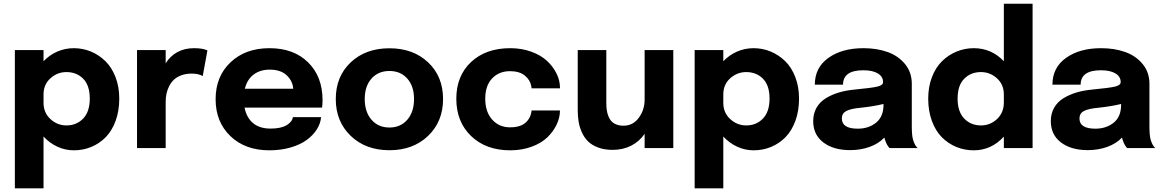

<svg xmlns="http://www.w3.org/2000/svg" viewBox="-20 -802 6299 1040"><path d="M60.5 218.3V-530.8H215.8V-470.2Q247.6 -503.9 290 -522.5Q332.5 -541 379.9 -541Q428.7 -541 472.7 -522.7Q516.6 -504.4 551 -470.7Q585.4 -437 605.7 -384.5Q626 -332 626 -268.1Q626 -201.2 606.2 -147.2Q586.4 -93.3 552.5 -58.8Q518.6 -24.4 474.4 -6.1Q430.2 12.2 379.9 12.2Q333 12.2 290.5 -7.6Q248 -27.3 215.8 -62.5V218.3ZM215.8 -245.1Q215.8 -191.4 253.2 -157Q290.5 -122.6 339.8 -122.6Q394.5 -122.6 430.4 -159.7Q466.3 -196.8 466.3 -268.1Q466.3 -339.4 430.7 -375.5Q395 -411.6 339.8 -411.6Q290.5 -411.6 253.2 -377.9Q215.8 -344.2 215.8 -290.5V-251Z M722.2 0V-530.8H877.4V-459Q900.9 -497.6 939.9 -519.3Q979 -541 1030.8 -541Q1079.1 -541 1103.5 -528.8L1078.1 -390.1Q1055.7 -403.3 1018.1 -403.3Q987.3 -403.3 962.6 -394.3Q938 -385.3 922.4 -370.6Q906.7 -356 896.5 -335.7Q886.2 -315.4 881.8 -294.4Q877.4 -273.4 877.4 -250.5V0Z M1719.2 -167.5Q1716.3 -132.8 1696 -101.1Q1675.8 -69.3 1641.4 -43.9Q1606.9 -18.6 1554.2 -3.2Q1501.5 12.2 1439 12.2Q1308.1 12.2 1228 -64.7Q1147.9 -141.6 1147.9 -264.6Q1147.9 -388.2 1228.8 -464.6Q1309.6 -541 1439.5 -541Q1571.3 -541 1649.2 -463.9Q1727.1 -386.7 1727.1 -259.8Q1727.1 -237.8 1724.6 -219.2H1304.7Q1315.4 -164.6 1350.8 -135Q1386.2 -105.5 1445.3 -105.5Q1502.9 -105.5 1533.2 -124.3Q1563.5 -143.1 1566.4 -167.5ZM1441.4 -424.8Q1388.7 -424.8 1353.5 -397.9Q1318.4 -371.1 1306.2 -321.3H1568.4Q1564.9 -364.7 1532.2 -394.8Q1499.5 -424.8 1441.4 -424.8Z M2298.8 -65.9Q2217.8 11.7 2089.4 11.7Q1960.9 11.7 1879.9 -65.9Q1798.8 -143.6 1798.8 -265.6Q1798.8 -387.7 1879.6 -464.1Q1960.4 -540.5 2089.4 -540.5Q2218.3 -540.5 2299.1 -464.1Q2379.9 -387.7 2379.9 -265.6Q2379.9 -143.6 2298.8 -65.9ZM2222.7 -265.6Q2222.7 -335 2186.3 -376.2Q2149.9 -417.5 2089.4 -417.5Q2028.8 -417.5 1992.2 -376.2Q1955.6 -335 1955.6 -265.6Q1955.6 -195.8 1992.2 -153.6Q2028.8 -111.3 2089.4 -111.3Q2149.9 -111.3 2186.3 -153.6Q2222.7 -195.8 2222.7 -265.6Z M2743.7 12.2Q2612.3 12.2 2532 -64.9Q2451.7 -142.1 2451.7 -267.1Q2451.7 -391.1 2531.7 -466.1Q2611.8 -541 2743.7 -541Q2806.2 -541 2858.6 -521.7Q2911.1 -502.4 2944.1 -471.2Q2977.1 -439.9 2995.1 -402.6Q3013.2 -365.2 3013.2 -327.6V-323.7H2859.4Q2859.4 -329.1 2857.9 -335Q2851.6 -369.6 2822.3 -393.1Q2793 -416.5 2742.7 -416.5Q2683.1 -416.5 2645.8 -377.4Q2608.4 -338.4 2608.4 -267.1Q2608.4 -195.8 2646 -154.1Q2683.6 -112.3 2742.7 -112.3Q2798.3 -112.3 2826.9 -137.7Q2855.5 -163.1 2859.4 -203.6H3013.2Q3013.2 -165.5 2995.4 -127.7Q2977.5 -89.8 2945.1 -58.3Q2912.6 -26.9 2859.9 -7.3Q2807.1 12.2 2743.7 12.2Z M3297.9 9.8Q3254.4 9.8 3220.7 -2.7Q3187 -15.1 3166.3 -35.2Q3145.5 -55.2 3132.6 -83.5Q3119.6 -111.8 3114.5 -140.9Q3109.4 -169.9 3109.4 -203.6V-530.8H3264.2V-244.6Q3264.2 -223.1 3266.6 -206.1Q3269 -189 3275.4 -172.6Q3281.7 -156.2 3292 -145.3Q3302.2 -134.3 3318.8 -127.7Q3335.4 -121.1 3357.4 -121.1Q3408.7 -121.1 3440.2 -164.1Q3471.7 -207 3471.7 -262.2V-530.8H3627V0H3471.7V-77.1Q3443.4 -35.6 3398.9 -12.9Q3354.5 9.8 3297.9 9.8Z M3742.7 218.3V-530.8H3897.9V-470.2Q3929.7 -503.9 3972.2 -522.5Q4014.6 -541 4062 -541Q4110.8 -541 4154.8 -522.7Q4198.7 -504.4 4233.2 -470.7Q4267.6 -437 4287.8 -384.5Q4308.1 -332 4308.1 -268.1Q4308.1 -201.2 4288.3 -147.2Q4268.6 -93.3 4234.6 -58.8Q4200.7 -24.4 4156.5 -6.1Q4112.3 12.2 4062 12.2Q4015.1 12.2 3972.7 -7.6Q3930.2 -27.3 3897.9 -62.5V218.3ZM3897.9 -245.1Q3897.9 -191.4 3935.3 -157Q3972.7 -122.6 4022 -122.6Q4076.7 -122.6 4112.5 -159.7Q4148.4 -196.8 4148.4 -268.1Q4148.4 -339.4 4112.8 -375.5Q4077.1 -411.6 4022 -411.6Q3972.7 -411.6 3935.3 -377.9Q3897.9 -344.2 3897.9 -290.5V-251Z M4584.5 11.2Q4494.6 11.2 4439.7 -30.5Q4384.8 -72.3 4384.8 -146Q4384.8 -186.5 4402.6 -218Q4420.4 -249.5 4452.4 -269.3Q4484.4 -289.1 4523.2 -300.8Q4562 -312.5 4609.4 -316.9Q4702.1 -325.7 4732.7 -333Q4763.2 -340.3 4763.2 -356.9V-357.9Q4763.2 -387.2 4734.9 -404.3Q4706.5 -421.4 4656.2 -421.4Q4546.4 -421.4 4546.4 -343.3H4393.6Q4393.6 -436 4467.3 -488.5Q4541 -541 4657.2 -541Q4729 -541 4787.1 -520.5Q4845.2 -500 4882.1 -455.3Q4918.9 -410.6 4918.9 -348.1V-118.7Q4918.9 -66.4 4925.8 -44.9Q4935.1 -13.2 4950.7 0H4798.3Q4784.2 -14.6 4775.4 -40Q4772 -49.3 4770 -56.6Q4739.7 -24.4 4691.2 -6.6Q4642.6 11.2 4584.5 11.2ZM4626 -105Q4685.1 -105 4725.3 -137.5Q4765.6 -169.9 4765.6 -234.4V-238.8Q4711.4 -225.6 4641.6 -218.3Q4587.9 -213.4 4564 -200.7Q4540 -188 4540 -160.2Q4540 -105 4626 -105Z M5254.4 12.2Q5204.1 12.2 5159.9 -6.1Q5115.7 -24.4 5081.5 -58.8Q5047.4 -93.3 5027.6 -147.2Q5007.8 -201.2 5007.8 -268.1Q5007.8 -332 5028.1 -384.5Q5048.3 -437 5082.8 -470.7Q5117.2 -504.4 5161.4 -522.7Q5205.6 -541 5254.4 -541Q5350.6 -541 5417.5 -470.2V-781.7H5573.2V0H5417.5V-62Q5349.6 12.2 5254.4 12.2ZM5293.5 -122.6Q5343.8 -122.6 5380.6 -157.2Q5417.5 -191.9 5417.5 -247.1V-290.5Q5417.5 -344.2 5380.1 -377.9Q5342.8 -411.6 5293.5 -411.6Q5238.8 -411.6 5202.9 -375.5Q5167 -339.4 5167 -268.1Q5167 -196.8 5202.9 -159.7Q5238.8 -122.6 5293.5 -122.6Z M5871.6 11.2Q5781.7 11.2 5726.8 -30.5Q5671.9 -72.3 5671.9 -146Q5671.9 -186.5 5689.7 -218Q5707.5 -249.5 5739.5 -269.3Q5771.5 -289.1 5810.3 -300.8Q5849.1 -312.5 5896.5 -316.9Q5989.3 -325.7 6019.8 -333Q6050.3 -340.3 6050.3 -356.9V-357.9Q6050.3 -387.2 6022 -404.3Q5993.7 -421.4 5943.4 -421.4Q5833.5 -421.4 5833.5 -343.3H5680.7Q5680.7 -436 5754.4 -488.5Q5828.1 -541 5944.3 -541Q6016.1 -541 6074.2 -520.5Q6132.3 -500 6169.2 -455.3Q6206.1 -410.6 6206.1 -348.1V-118.7Q6206.1 -66.4 6212.9 -44.9Q6222.2 -13.2 6237.8 0H6085.4Q6071.3 -14.6 6062.5 -40Q6059.1 -49.3 6057.1 -56.6Q6026.9 -24.4 5978.3 -6.6Q5929.7 11.2 5871.6 11.2ZM5913.1 -105Q5972.2 -105 6012.5 -137.5Q6052.7 -169.9 6052.7 -234.4V-238.8Q5998.5 -225.6 5928.7 -218.3Q5875 -213.4 5851.1 -200.7Q5827.1 -188 5827.1 -160.2Q5827.1 -105 5913.1 -105Z"/></svg>

Font: Epilogue
Style: Bold
Weight: 700
Designer: Tyler Finck
Foundry: Etcetera Type Co
Version: Version 2.112